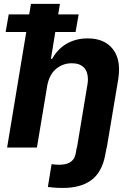

<svg xmlns="http://www.w3.org/2000/svg" viewBox="-20 -747 666 972"><path d="M297.9 204.5Q285.2 204.5 274.3 204Q263.5 203.5 254.3 202.8L222.3 199.6L241.1 84.2Q251.1 85.6 260.3 86.3Q269.5 87 278.4 87Q293.3 87 307 84.7Q320.7 82.4 331.9 76.3Q343 70.3 351 59.8Q359 49.4 362.6 33.4L368.6 0H369.7L422.9 -320.3Q425.1 -334.2 425.1 -345.9Q425.1 -364.3 420.1 -379.3Q415.1 -394.2 405 -404.8Q394.9 -415.5 379.4 -421.2Q364 -426.8 343 -426.8Q299 -426.8 264.6 -398.8Q230.5 -371.1 219.5 -315.3L166.9 0H16L112.9 -584.9H8.5L24.1 -674H127.8L136.7 -727.3H283.4L274.5 -674H378.2L362.6 -584.9H259.9L237.9 -449.2H244Q256.7 -472.3 274.3 -491.3Q291.9 -510.3 314.5 -524Q337 -537.6 364.3 -545.1Q391.7 -552.6 424.4 -552.6Q509.2 -552.6 551.5 -498.2Q582.7 -458.5 582.7 -394.5Q582.7 -383.5 581.7 -371.6Q580.6 -359.7 578.8 -347.3L520.6 0H519.9L513.5 33.4Q496.8 128.9 436.4 169Q383.9 204.5 297.9 204.5Z"/></svg>

Font: Linik Sans
Style: Bold Italic
Weight: 700
Italic angle: 9°
Designer: Fonts by Rasmus Andersson / Changes by Cristiano Sobral with parts from Marc Monis
Foundry: rsms
Version: Version 3.020; ttfautohint (v1.6)